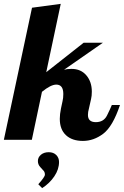

<svg xmlns="http://www.w3.org/2000/svg" viewBox="-58 -720 638 989"><path d="M137.2 109.4Q137.2 90.3 152.8 77.1Q168.5 64 192.9 64Q217.3 64 231.7 78.4Q246.1 92.8 246.1 114.3Q246.1 152.3 221.9 188.2Q197.8 224.1 159.2 249L139.2 229Q173.3 191.4 173.3 179.7Q173.3 168 167.7 160.9Q162.1 153.8 149.7 140.9Q137.2 127.9 137.2 109.4ZM395 -127.9Q395 -90.8 435.5 -90.8Q476.1 -90.8 493.2 -125.2Q510.3 -159.7 518.1 -179.2H560.1Q522.9 -68.4 473.9 -31.2Q424.8 5.9 369.1 5.9Q313.5 5.9 281.7 -23.7Q250 -53.2 250 -107.9Q250 -131.3 255.9 -160.2L264.2 -199.2Q268.1 -214.8 268.1 -235.8Q268.1 -284.2 231.9 -284.2Q203.6 -284.2 158.2 -247.1L106 0H-38.1L106.9 -680.2L254.9 -700.2L180.2 -348.1L373 -500H472.2L272 -360.8Q288.1 -365.2 310.5 -365.2Q358.4 -365.2 386.7 -332Q415 -298.8 415 -248Q415 -225.6 411.1 -210L399.9 -160.2Q395 -143.6 395 -127.9Z"/></svg>

Font: Lobster-Regular
Style: Regular
Weight: 400
Designer: Pablo Impallari
Foundry: Pablo Impallari
Version: Version 1.007; ttfautohint (v1.1) -l 8 -r 50 -G 50 -x 14 -D 